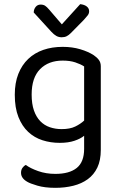

<svg xmlns="http://www.w3.org/2000/svg" viewBox="-20 -700 577 922"><path d="M384 -48Q367 -34 337.5 -24Q308 -14 267 -14Q223 -14 184 -26.5Q145 -39 115.5 -66.5Q86 -94 68.5 -138Q51 -182 51 -245Q51 -302 68 -345Q85 -388 115.5 -417Q146 -446 188 -460.5Q230 -475 281 -475Q327 -475 365.5 -463.5Q404 -452 430 -435Q445 -425 454.5 -412.5Q464 -400 464 -382V20Q464 70 447.5 104.5Q431 139 401.5 160.5Q372 182 332 192Q292 202 246 202Q195 202 159.5 191.5Q124 181 111 173Q81 156 81 130Q81 116 87.5 106.5Q94 97 104 92Q125 108 163 121.5Q201 135 246 135Q313 135 348.5 106.5Q384 78 384 15ZM276 -80Q316 -80 341.5 -92.5Q367 -105 384 -121V-381Q367 -392 341.5 -400.5Q316 -409 281 -409Q213 -409 172.5 -368Q132 -327 132 -246Q132 -201 143 -169.5Q154 -138 173.5 -118Q193 -98 219.5 -89Q246 -80 276 -80ZM277 -583 365 -680Q385 -678 396.5 -669Q408 -660 408 -646Q408 -635 401 -626Q394 -617 383 -605L320 -541Q310 -531 300 -526Q290 -521 276 -521Q262 -521 250.5 -527.5Q239 -534 227 -547L142 -640Q142 -655 151 -666.5Q160 -678 175 -678Q188 -678 196.5 -672.5Q205 -667 216 -654Z"/></svg>

Font: Baloo Chettan 2
Style: Regular
Weight: 400
Designer: Maithili Shingre, Unnati Kotecha and Ek Type
Foundry: Ek Type
Version: Version 1.640;hotconv 1.0.111;makeotfexe 2.5.65597; ttfautoh